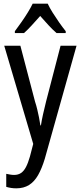

<svg xmlns="http://www.w3.org/2000/svg" viewBox="-20 -786 439 1046"><path d="M3 -537H91L171 -232Q178 -211 183 -189.5Q188 -168 192.5 -146.5Q197 -125 200 -103H203Q207 -130 214.5 -163.5Q222 -197 231 -233L310 -537H397L224 79Q208 132 187.5 168Q167 204 138 222Q109 240 69 240Q54 240 41 238Q28 236 14 232V161Q24 163 35 165Q46 167 57 167Q79 167 94.5 156.5Q110 146 121.5 124Q133 102 143 67L161 -2ZM240 -766Q250 -744 267 -717Q284 -690 302.5 -663.5Q321 -637 338 -616V-606H288Q266 -625 244 -649Q222 -673 199 -699Q176 -673 153 -648Q130 -623 111 -606H61V-616Q79 -640 97.5 -666.5Q116 -693 132 -719Q148 -745 158 -766Z"/></svg>

Font: Noto Sans Display Condensed
Style: Regular
Weight: 400
Width: 3
Designer: Monotype Design Team
Foundry: Monotype Imaging Inc.
Version: Version 2.003